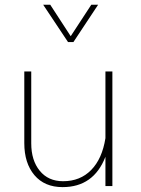

<svg xmlns="http://www.w3.org/2000/svg" viewBox="-20 -785 595 810"><path d="M162.1 -765.1H191.9L278.3 -632.3L365.2 -765.1H394L289.6 -607.4H267.1ZM82.5 -181.2V-483.4H111.8V-180.2Q111.8 -108.4 147.7 -64.5Q183.6 -20.5 246.1 -20.5Q318.4 -20.5 364.7 -67.9Q411.1 -115.2 424.8 -202.1V-483.4H454.1V0H424.8V-123.5Q375 4.4 244.1 4.4Q168 4.4 125.2 -46.1Q82.5 -96.7 82.5 -181.2Z"/></svg>

Font: Estedad-FD Thin
Style: Regular
Weight: 100
Designer: Amin Abedi
Version: Version 7.3